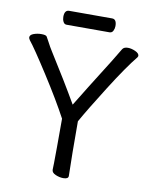

<svg xmlns="http://www.w3.org/2000/svg" viewBox="-94 -921 788 1004"><g transform="rotate(10 300.0 -418.5)"><path d="M312 15Q292 15 271 6Q250 -3 250 -19Q250 -40 251 -55Q252 -108 252 -290Q204 -380 124.5 -504Q45 -628 15 -665Q9 -674 9 -679Q9 -693 28.5 -700Q48 -707 69 -707Q93 -707 98 -699.5Q103 -692 111 -676Q126 -647 139 -627Q227 -488 294 -372Q348 -461 457 -634Q485 -679 498 -702Q506 -715 527 -715Q546 -715 567 -705.5Q588 -696 588 -682L585 -675Q535 -614 454.5 -486.5Q374 -359 336 -291Q336 -107 339 -1Q339 15 312 15ZM418 -778H190Q178 -778 172 -790Q166 -802 166 -816Q166 -852 191 -852H419Q443 -852 443 -815Q443 -802 437 -790Q431 -778 418 -778Z"/></g></svg>

Font: ToneOZ-Pinyin-WenKai-Medium
Style: Medium
Weight: 700
Designer: Fontworks Inc.
Foundry: ToneOZ
Version: Version 0.240331